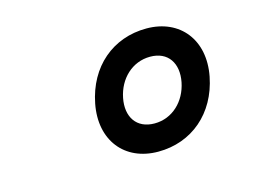

<svg xmlns="http://www.w3.org/2000/svg" viewBox="-59 -876 737 544"><g transform="rotate(-15 310.0 -604.0)"><path d="M346.5 -431C445 -431 521.5 -496 541.5 -599C561.5 -702 502 -777 403.5 -777C304.5 -777 228.5 -712 208.5 -609C188.5 -506 247.5 -431 346.5 -431ZM289 -604C299.5 -657.5 340 -697 393 -697C445.5 -697 471 -657.5 460.5 -604C450 -550.5 409.5 -511 357 -511C304 -511 278.5 -550.5 289 -604Z"/></g></svg>

Font: Monaspace Krypton ExtraBold
Style: Italic
Weight: 800
Italic angle: -11°
Designer: Riley Cran & the Lettermatic Team
Foundry: Lettermatic
Version: Version 1.101 (Monaspace Krypton)